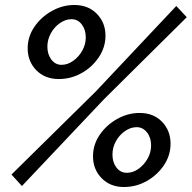

<svg xmlns="http://www.w3.org/2000/svg" viewBox="-20 -740 772 770"><path d="M216 -423Q160 -423 125.5 -458.5Q91 -494 91 -546Q91 -593 118 -632.5Q145 -672 188 -696Q231 -720 278 -720Q334 -720 368.5 -684.5Q403 -649 403 -597Q403 -550 376 -510Q349 -470 306.5 -446.5Q264 -423 216 -423ZM227 -480Q251 -480 273.5 -496Q296 -512 310 -537Q324 -562 324 -590Q324 -621 308 -642Q292 -663 267 -663Q243 -663 220.5 -647.5Q198 -632 184 -606.5Q170 -581 170 -553Q170 -522 186 -501Q202 -480 227 -480ZM477 10Q422 10 387.5 -25.5Q353 -61 353 -113Q353 -160 380 -199.5Q407 -239 450 -263Q493 -287 540 -287Q596 -287 630 -251.5Q664 -216 664 -164Q664 -117 637.5 -77.5Q611 -38 568.5 -14Q526 10 477 10ZM489 -47Q513 -47 535 -62.5Q557 -78 571.5 -103Q586 -128 586 -157Q586 -188 569.5 -209Q553 -230 528 -230Q504 -230 481.5 -214.5Q459 -199 445 -174Q431 -149 431 -120Q431 -89 447 -68Q463 -47 489 -47ZM26 -40 364 -373 687 -716 729 -671 397 -342 68 6Z"/></svg>

Font: Raleway Thin SemiBold
Style: Italic
Weight: 600
Italic angle: -12°
Version: Version 4.026